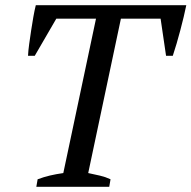

<svg xmlns="http://www.w3.org/2000/svg" viewBox="-20 -720 738 740"><path d="M401 0H120L125 -29Q149 -38 172.5 -43.5Q196 -49 224 -53L350 -648H197L114 -505H88Q89 -525 92.5 -550.5Q96 -576 100 -602.5Q104 -629 108.5 -654.5Q113 -680 118 -700H698Q694 -680 688 -655Q682 -630 675 -603.5Q668 -577 660.5 -551.5Q653 -526 646 -505H620L599 -648H446L320 -53Q344 -48 365.5 -43Q387 -38 406 -29Z"/></svg>

Font: PTSerif
Style: Italic
Weight: 400
Italic angle: -12°
Designer: A.Korolkova, O.Umpeleva, V.Yefimov
Foundry: ParaType Ltd
Version: Version 1.000W OFL; ttfautohint (v1.2) -l 8 -r 50 -G 200 -x 